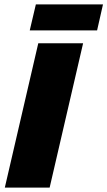

<svg xmlns="http://www.w3.org/2000/svg" viewBox="-20 -858 491 878"><path d="M451 -838 424 -719H116L144 -838ZM360 -660 207 0H2L155 -660Z"/></svg>

Font: Work Sans ExtraBold
Style: Italic
Weight: 800
Italic angle: -13°
Designer: Wei Huang
Foundry: Wei Huang
Version: Version 2.012; ttfautohint (v1.8.3)